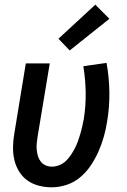

<svg xmlns="http://www.w3.org/2000/svg" viewBox="-20 -790 540 818"><path d="M200 8Q172 8 145 1Q118 -6 96.5 -21.5Q75 -37 61 -60Q47 -83 41 -109.5Q35 -136 35.5 -164.5Q36 -193 41 -221L90 -520H192L140 -207Q138 -193 136.5 -179Q135 -165 136.5 -151Q138 -137 142 -124Q146 -111 154 -101Q162 -91 174.5 -85.5Q187 -80 201 -80Q217 -80 233 -86.5Q249 -93 261 -104.5Q273 -116 282.5 -130.5Q292 -145 299.5 -159.5Q307 -174 312.5 -189.5Q318 -205 322.5 -220.5Q327 -236 330.5 -251.5Q334 -267 337 -283Q346 -340 345 -397Q344 -454 335 -508L434 -522Q445 -461 446 -397.5Q447 -334 436 -270Q431 -238 422 -206.5Q413 -175 399.5 -144.5Q386 -114 367 -85.5Q348 -57 322 -35Q296 -13 264 -2.5Q232 8 200 8ZM277 -575 229 -625 386 -770 446 -710Z"/></svg>

Font: Iosevka SS04 Semibold Oblique
Style: Regular
Weight: 600
Italic angle: -9°
Monospace: yes
Designer: Belleve Invis
Foundry: Belleve Invis
Version: Version 19.0.0; ttfautohint (v1.8.4)